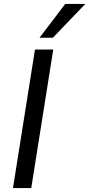

<svg xmlns="http://www.w3.org/2000/svg" viewBox="-20 -957 454 977"><path d="M46 0 158 -705H251L139 0ZM181 -765 312 -937H414L249 -765Z"/></svg>

Font: Nunito Sans 12pt ExtraLight 12pt Medium
Style: Italic
Weight: 500
Italic angle: -9°
Version: Version 3.101;gftools[0.9.27]